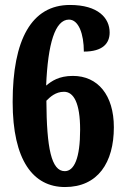

<svg xmlns="http://www.w3.org/2000/svg" viewBox="-20 -744 501 774"><path d="M242 10C374 10 439 -88 439 -231C439 -361 374 -438 274 -438C217 -438 188 -417 166 -399C173 -568 202 -665 258 -665C297 -665 318 -607 318 -536C394 -536 422 -569 422 -613C422 -671 376 -724 262 -724C107 -724 31 -584 31 -333C31 -97 114 10 242 10ZM241 -54C187 -54 168 -147 167 -338C182 -353 204 -374 238 -374C277 -374 303 -329 303 -221C303 -106 279 -54 241 -54Z"/></svg>

Font: Noto Serif Bengali ExtraCondensed ExtraBold
Style: Regular
Weight: 800
Width: 2
Designer: Juan Bruce, Universal Thirst, Indian Type Foundry and the Monotype Design Team.
Foundry: Monotype Imaging Inc.
Version: Version 2.003